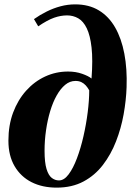

<svg xmlns="http://www.w3.org/2000/svg" viewBox="-20 -851 600 879"><path d="M239.5 8Q174 8 124.5 -17Q75 -42 46.8 -90.2Q18.5 -138.5 18.5 -207Q18.5 -278 40.2 -336Q62 -394 99.8 -436Q137.5 -478 186.8 -500.8Q236 -523.5 291.5 -523.5Q327 -523.5 356 -513.2Q385 -503 399 -491.5Q405.5 -577 399.2 -633Q393 -689 377.2 -721.5Q361.5 -754 338.2 -767.2Q315 -780.5 287 -780.5Q258 -780.5 227.5 -769.8Q197 -759 155 -730.5L135.5 -763.5Q163 -783 193.8 -798.2Q224.5 -813.5 257.2 -822.2Q290 -831 324.5 -831Q387 -831 432.5 -803.5Q478 -776 507 -725.5Q536 -675 549.2 -605.5Q562.5 -536 559.5 -451.5Q557.5 -392 546 -327.8Q534.5 -263.5 511.2 -203.8Q488 -144 451.2 -96Q414.5 -48 362 -20Q309.5 8 239.5 8ZM250 -25Q273.5 -25 294.2 -52.8Q315 -80.5 332.2 -126.2Q349.5 -172 362 -226.8Q374.5 -281.5 381.5 -336.8Q388.5 -392 388.5 -437.5Q381.5 -450 372.8 -459.8Q364 -469.5 352.5 -475Q341 -480.5 325.5 -480.5Q300 -480.5 278.5 -462.8Q257 -445 239.5 -414Q222 -383 209.8 -342.2Q197.5 -301.5 190.8 -255Q184 -208.5 184 -160.5Q184 -107 193 -77.5Q202 -48 217 -36.5Q232 -25 250 -25Z"/></svg>

Font: Merriweather 120pt Black
Style: Italic
Weight: 900
Italic angle: -7.8°
Version: Version 2.101